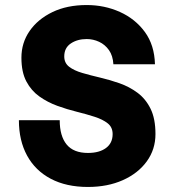

<svg xmlns="http://www.w3.org/2000/svg" viewBox="-20 -730 690 762"><path d="M329 12Q243 12 181.5 -20.5Q120 -53 87.5 -112.5Q55 -172 55 -253H217Q217 -190 244.5 -156.5Q272 -123 329 -123Q374 -123 400.5 -142.5Q427 -162 427 -198Q427 -225 407.5 -240.5Q388 -256 355.5 -266.5Q323 -277 284.5 -286.5Q246 -296 207.5 -310Q169 -324 136.5 -347Q104 -370 84.5 -407Q65 -444 65 -501Q65 -560 97.5 -607Q130 -654 188 -682Q246 -710 324 -710Q395 -710 456 -682.5Q517 -655 555 -603Q593 -551 595 -475H430Q428 -509 412.5 -531Q397 -553 373.5 -564Q350 -575 324 -575Q287 -575 261 -557.5Q235 -540 235 -506Q235 -480 254.5 -465Q274 -450 306.5 -440.5Q339 -431 377.5 -422Q416 -413 454.5 -399.5Q493 -386 525.5 -362Q558 -338 577.5 -298.5Q597 -259 597 -198Q597 -137 562.5 -89.5Q528 -42 467.5 -15Q407 12 329 12Z"/></svg>

Font: Azeret Mono
Style: Bold
Weight: 700
Designer: Martin Vácha
Foundry: Displaay
Version: Version 1.002